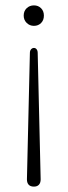

<svg xmlns="http://www.w3.org/2000/svg" viewBox="-20 -507 251 713"><path d="M80 159 91 -310Q91 -319 95.5 -324Q100 -329 106 -329Q112 -329 116 -324Q120 -319 120 -310L131 159Q131 172 124.5 179Q118 186 106 186Q93 186 86.5 179Q80 172 80 159ZM68 -449Q68 -466 79 -476.5Q90 -487 106 -487Q122 -487 132.5 -476.5Q143 -466 143 -449Q143 -432 132.5 -421.5Q122 -411 106 -411Q90 -411 79 -422Q68 -433 68 -449Z"/></svg>

Font: SN Pro Thin
Style: Regular
Weight: 200
Designer: Tobias Whetton
Foundry: Supernotes
Version: Version 1.003;Glyphs 3.3 (3324)